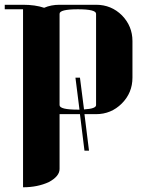

<svg xmlns="http://www.w3.org/2000/svg" viewBox="-20 -481 655 809"><path d="M0 -441.9V-460.9H77.1Q128.4 -460.9 166 -448.2Q194.8 -460.9 231 -460.9H384.8Q449.2 -460.9 494.1 -416Q538.1 -370.6 538.1 -308.1V-153.8Q538.1 -89.8 493.2 -44.9Q448.2 0 384.8 0H335.9L355 153.8H335.9L316.9 0H231V231Q231 261.7 186 286.1Q138.2 308.1 77.1 308.1V-441.9ZM231 -38.1Q231 -19 308.1 -19H314.9L297.9 -153.8H316.9L334 -20Q384.8 -22.9 384.8 -38.1V-422.9Q384.8 -441.9 308.1 -441.9Q231 -441.9 231 -422.9Z"/></svg>

Font: Hjet
Style: Regular
Weight: 400
Designer: T. Christopher White
Version: Version 1.2